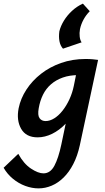

<svg xmlns="http://www.w3.org/2000/svg" viewBox="-83 -752 581 1061"><path d="M130 289Q94 289 57 275.5Q20 262 -11.5 236Q-43 210 -63 175L18 98Q48 153 88 179.5Q128 206 157 206Q195 206 217.5 164Q240 122 256 46L300 -164L385 -277Q370 -211 343 -158.5Q316 -106 280.5 -69Q245 -32 205 -12.5Q165 7 125 7Q61 7 34 -40Q7 -87 20 -154Q31 -208 63 -257Q95 -306 143.5 -344Q192 -382 254.5 -404Q317 -426 389 -426Q413 -426 429 -424.5Q445 -423 459 -421L358 51Q345 110 322 154.5Q299 199 268.5 229Q238 259 202.5 274Q167 289 130 289ZM169 -83Q193 -83 217.5 -98.5Q242 -114 263.5 -141.5Q285 -169 301 -204Q317 -239 325 -278L345 -377L402 -334Q389 -336 376.5 -336.5Q364 -337 351 -337Q302 -337 264 -323.5Q226 -310 198.5 -286Q171 -262 154.5 -228.5Q138 -195 131 -154Q124 -115 135.5 -99Q147 -83 169 -83ZM375 -732 413 -690Q393 -670 379 -644.5Q365 -619 359 -591Q355 -569 357.5 -549Q360 -529 368 -518L265 -483Q250 -500 245.5 -524.5Q241 -549 245 -579Q252 -608 270 -637.5Q288 -667 315 -692Q342 -717 375 -732Z"/></svg>

Font: Ysabeau Infant
Style: Bold Italic
Weight: 700
Italic angle: -12°
Designer: Christian Thalmann (Catharsis Fonts)
Version: Version 2.001;gftools[0.9.30]; featfreeze: ss01,ss02,lnum